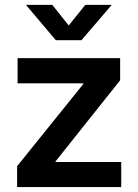

<svg xmlns="http://www.w3.org/2000/svg" viewBox="-20 -758 561 778"><path d="M49.3 0V-84.5L317.9 -418V-420.4H51.3V-522.5H466.8V-432.6L205.1 -104V-101.6H471.2V0ZM191.9 -738.3 258.3 -654.8 325.7 -738.3H431.6V-736.8L310.1 -595.2H206.1L86.4 -736.8V-738.3Z"/></svg>

Font: Inter 28pt SemiBold
Style: Regular
Weight: 600
Designer: Rasmus Andersson
Foundry: rsms
Version: Version 4.001;git-66647c0bb